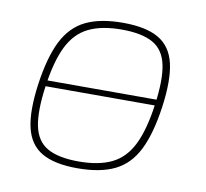

<svg xmlns="http://www.w3.org/2000/svg" viewBox="-63 -560 685 640"><g transform="rotate(10 280.0 -240.0)"><path d="M82 -239V-259H481V-239ZM304 -492Q382 -492 425 -467Q468 -442 481 -386.5Q494 -331 481 -238Q468 -146 440.5 -91Q413 -36 364 -12Q315 12 238 12Q160 12 117 -13Q74 -38 61 -93.5Q48 -149 61 -242Q74 -334 101.5 -389Q129 -444 178 -468Q227 -492 304 -492ZM304 -469Q236 -469 192 -447.5Q148 -426 123 -375.5Q98 -325 86 -238Q74 -152 84.5 -102.5Q95 -53 132.5 -32Q170 -11 238 -11Q306 -11 350 -32.5Q394 -54 419 -104.5Q444 -155 456 -242Q468 -328 457.5 -377.5Q447 -427 409.5 -448Q372 -469 304 -469Z"/></g></svg>

Font: Exo 2 Thin
Style: Italic
Weight: 250
Italic angle: -8°
Designer: Natanael Gama
Foundry: Natanael Gama
Version: Version 2.010